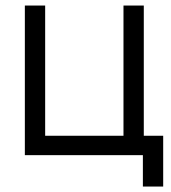

<svg xmlns="http://www.w3.org/2000/svg" viewBox="-20 -560 619 693"><path d="M495.7 113.3V0H69.7V-540H143V-70H425.7V-540H499V-70H569V113.3Z"/></svg>

Font: Vela Sans GX ExtLt
Style: Regular
Weight: 200
Designer: Principal design: Mikhail Sharanda - project Manrope.
Design modification: Ravid Balaliev
Foundry: Mikhail Sharanda
Version: Version 1.001